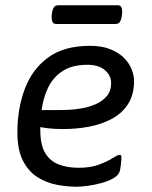

<svg xmlns="http://www.w3.org/2000/svg" viewBox="-20 -703 579 729"><path d="M321 -529Q368 -529 400.5 -515.5Q433 -502 452.5 -481.5Q472 -461 480.5 -438Q489 -415 489 -396Q489 -344 466.5 -308.5Q444 -273 405 -252Q366 -231 318 -222Q270 -213 219 -213Q183 -213 157.5 -216.5Q132 -220 116 -224L133 -259V-210Q133 -154 151 -123Q169 -92 202 -79Q235 -66 279 -66Q324 -66 356 -78Q388 -90 407.5 -102.5Q427 -115 434 -115Q437 -115 439 -113.5Q441 -112 441 -103Q441 -102 440.5 -95Q440 -88 439 -78Q438 -68 436 -58Q433 -40 413.5 -28Q394 -16 367 -8.5Q340 -1 314 2.5Q288 6 272 6Q235 6 195.5 -1.5Q156 -9 122 -30.5Q88 -52 67 -93Q46 -134 46 -201Q46 -290 74 -365Q102 -440 162.5 -484.5Q223 -529 321 -529ZM312 -457Q254 -457 218 -433.5Q182 -410 163 -371Q144 -332 138 -285H209Q218 -285 240 -286Q262 -287 289.5 -291.5Q317 -296 342.5 -307Q368 -318 385 -337.5Q402 -357 402 -388Q402 -416 378.5 -436.5Q355 -457 312 -457ZM427 -683Q437 -683 440.5 -676Q444 -669 444 -657Q444 -652 442.5 -641Q441 -630 436 -621Q431 -612 419 -612H193Q183 -612 179.5 -619.5Q176 -627 176 -639Q176 -644 177.5 -655Q179 -666 184 -674.5Q189 -683 201 -683Z"/></svg>

Font: Asap VF Beta
Style: Italic
Weight: 400
Italic angle: -6°
Designer: Pablo Cosgaya
Foundry: Pablo Cosgaya
Version: Version 1.007